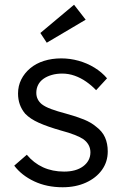

<svg xmlns="http://www.w3.org/2000/svg" viewBox="-20 -779 519 809"><path d="M40 -81 93 -127Q122 -92 161.5 -74Q201 -56 250 -56Q275 -56 295 -61.5Q315 -67 330 -78Q345 -89 353 -104Q361 -119 361 -137Q361 -170 332 -192Q319 -201 295 -210.5Q271 -220 237 -229Q181 -245 144 -261.5Q107 -278 86 -300Q71 -318 63.5 -339Q56 -360 56 -385Q56 -417 69.5 -444Q83 -471 107.5 -491.5Q132 -512 165.5 -522.5Q199 -533 238 -533Q275 -533 311 -523Q347 -513 378 -494Q409 -475 431 -449L385 -399Q366 -419 343 -435Q320 -451 294.5 -460Q269 -469 242 -469Q218 -469 197.5 -463Q177 -457 162.5 -446.5Q148 -436 140.5 -421Q133 -406 133 -388Q133 -373 139 -361Q145 -349 156 -340Q170 -329 195.5 -319.5Q221 -310 259 -300Q303 -288 333.5 -275.5Q364 -263 384 -246Q411 -226 422.5 -200Q434 -174 434 -141Q434 -97 409.5 -63Q385 -29 342 -9.5Q299 10 244 10Q177 10 124 -15Q71 -40 40 -81ZM177 -599 150 -640 292 -759 341 -696Z"/></svg>

Font: Our Lexend Light
Style: Regular
Weight: 300
Designer: Bonnie Shaver-Troup, Thomas Jockin
Foundry: Lexend
Version: Version 1.007